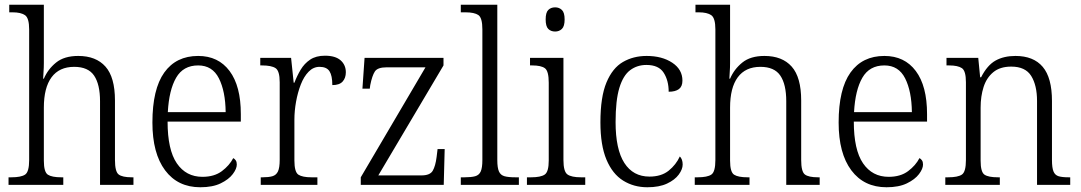

<svg xmlns="http://www.w3.org/2000/svg" viewBox="-20 -780 4561 810"><path d="M16 0V-32H28Q69 -32 86 -43.5Q103 -55 103 -105V-656Q103 -704 85.5 -716Q68 -728 33 -728H19V-760H165V-514Q165 -495 163.5 -474.5Q162 -454 162 -448H165Q182 -488 216.5 -516Q251 -544 310 -544Q385 -544 425 -499Q465 -454 465 -356V-105Q465 -56 480.5 -44Q496 -32 536 -32H543V0H402V-353Q402 -424 377 -461Q352 -498 293 -498Q230 -498 197.5 -454Q165 -410 165 -326V-102Q165 -54 182 -43Q199 -32 239 -32H247V0Z M825 10Q730 10 676.5 -61.5Q623 -133 623 -263Q623 -404 673 -474Q723 -544 816 -544Q901 -544 948.5 -480.5Q996 -417 996 -299V-267H687Q687 -148 726 -91Q765 -34 834 -34Q884 -34 916 -58Q948 -82 964 -113Q970 -110 974.5 -103.5Q979 -97 979 -86Q979 -68 962 -45.5Q945 -23 911 -6.5Q877 10 825 10ZM932 -307Q931 -395 903.5 -449.5Q876 -504 816 -504Q753 -504 723 -452Q693 -400 688 -307Z M1080 0V-32H1088Q1113 -32 1129 -36.5Q1145 -41 1152.5 -56.5Q1160 -72 1160 -106V-433Q1160 -481 1142.5 -492.5Q1125 -504 1085 -504H1078V-536H1208L1219 -431H1222Q1233 -460 1248.5 -486Q1264 -512 1288.5 -528.5Q1313 -545 1351 -545Q1395 -545 1417 -525.5Q1439 -506 1439 -475Q1439 -451 1425.5 -436Q1412 -421 1382 -421Q1382 -461 1370 -479.5Q1358 -498 1328 -498Q1302 -498 1282 -477.5Q1262 -457 1249 -423.5Q1236 -390 1229 -351Q1222 -312 1222 -275V-103Q1222 -54 1239 -43Q1256 -32 1294 -32H1319V0Z M1502 0V-32L1775 -496H1611Q1573 -496 1561.5 -478.5Q1550 -461 1542 -421L1540 -406H1509L1518 -536H1851V-504L1576 -40H1758Q1794 -40 1805.5 -59.5Q1817 -79 1822 -118L1826 -151H1856L1852 0Z M1924 0V-32H1940Q1968 -32 1984.5 -36.5Q2001 -41 2008 -56.5Q2015 -72 2015 -105V-656Q2015 -705 1998 -716.5Q1981 -728 1944 -728H1924V-760H2078V-105Q2078 -72 2085 -56.5Q2092 -41 2108.5 -36.5Q2125 -32 2154 -32H2169V0Z M2322 -647Q2304 -647 2293 -658Q2282 -669 2282 -698Q2282 -727 2293 -738Q2304 -749 2322 -749Q2339 -749 2350.5 -738Q2362 -727 2362 -698Q2362 -669 2350.5 -658Q2339 -647 2322 -647ZM2203 0V-32H2221Q2261 -32 2278 -43.5Q2295 -55 2295 -103V-431Q2295 -480 2279 -492Q2263 -504 2225 -504H2216V-536H2357V-105Q2357 -56 2374 -44Q2391 -32 2431 -32H2449V0Z M2711 10Q2654 10 2609 -18Q2564 -46 2538.5 -106.5Q2513 -167 2513 -264Q2513 -371 2538.5 -432Q2564 -493 2608 -518.5Q2652 -544 2708 -544Q2773 -544 2816 -515.5Q2859 -487 2859 -440Q2859 -415 2844 -404Q2829 -393 2801 -393Q2801 -440 2780 -473Q2759 -506 2707 -506Q2668 -506 2638.5 -484Q2609 -462 2593 -409.5Q2577 -357 2577 -265Q2577 -150 2614 -92.5Q2651 -35 2720 -35Q2770 -35 2801 -60Q2832 -85 2848 -120Q2860 -108 2860 -86Q2860 -66 2843.5 -43.5Q2827 -21 2794 -5.5Q2761 10 2711 10Z M2911 0V-32H2923Q2964 -32 2981 -43.5Q2998 -55 2998 -105V-656Q2998 -704 2980.5 -716Q2963 -728 2928 -728H2914V-760H3060V-514Q3060 -495 3058.5 -474.5Q3057 -454 3057 -448H3060Q3077 -488 3111.5 -516Q3146 -544 3205 -544Q3280 -544 3320 -499Q3360 -454 3360 -356V-105Q3360 -56 3375.5 -44Q3391 -32 3431 -32H3438V0H3297V-353Q3297 -424 3272 -461Q3247 -498 3188 -498Q3125 -498 3092.5 -454Q3060 -410 3060 -326V-102Q3060 -54 3077 -43Q3094 -32 3134 -32H3142V0Z M3720 10Q3625 10 3571.5 -61.5Q3518 -133 3518 -263Q3518 -404 3568 -474Q3618 -544 3711 -544Q3796 -544 3843.5 -480.5Q3891 -417 3891 -299V-267H3582Q3582 -148 3621 -91Q3660 -34 3729 -34Q3779 -34 3811 -58Q3843 -82 3859 -113Q3865 -110 3869.5 -103.5Q3874 -97 3874 -86Q3874 -68 3857 -45.5Q3840 -23 3806 -6.5Q3772 10 3720 10ZM3827 -307Q3826 -395 3798.5 -449.5Q3771 -504 3711 -504Q3648 -504 3618 -452Q3588 -400 3583 -307Z M3968 0V-32H3980Q4021 -32 4038 -43.5Q4055 -55 4055 -105V-433Q4055 -481 4038 -492.5Q4021 -504 3984 -504H3973V-536H4107L4115 -454H4119Q4145 -505 4180 -524.5Q4215 -544 4264 -544Q4340 -544 4379 -498Q4418 -452 4418 -354V-105Q4418 -72 4424.5 -56.5Q4431 -41 4446 -36.5Q4461 -32 4488 -32H4495V0H4355V-354Q4355 -420 4330.5 -459.5Q4306 -499 4246 -499Q4199 -499 4170.5 -475.5Q4142 -452 4129.5 -413Q4117 -374 4117 -326V-102Q4117 -54 4133.5 -43Q4150 -32 4190 -32H4198V0Z"/></svg>

Font: Noto Serif Lao SemiCondensed Light
Style: Regular
Weight: 300
Width: 4
Designer: Monotype Design Team
Foundry: Monotype Imaging Inc.
Version: Version 2.003; ttfautohint (v1.8.4.7-5d5b)